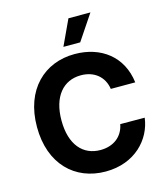

<svg xmlns="http://www.w3.org/2000/svg" viewBox="-137 -1064 1026 1180"><g transform="rotate(-15 376.0 -474.5)"><path d="M549.4 -472.7H704.9C684.7 -640.6 557.5 -737.2 389.2 -737.2C197.1 -737.2 50.4 -601.6 50.4 -363.6C50.4 -126.4 194.6 9.9 389.2 9.9C575.6 9.9 688.2 -114 704.9 -247.9L549.4 -248.6C534.8 -170.8 473.7 -126.1 391.7 -126.1C281.2 -126.1 206.3 -208.1 206.3 -363.6C206.3 -514.9 280.2 -601.2 392.8 -601.2C476.9 -601.2 537.6 -552.6 549.4 -472.7ZM334.9 -797.6H441.8L550.1 -959.2H410.2Z"/></g></svg>

Font: Magic Ui Pro
Style: Bold
Weight: 700
Designer: Stefan Endress, Andreas Faust
Version: Version 1.000;FEAKit 1.0